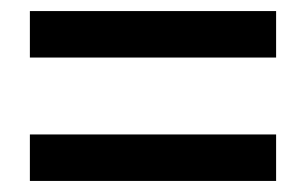

<svg xmlns="http://www.w3.org/2000/svg" viewBox="-20 -504 553 347"><path d="M34 -400V-484H479V-400ZM34 -177V-261H479V-177Z"/></svg>

Font: Giro Semibold
Style: Regular
Weight: 600
Designer: Paul D. Hunt
Foundry: Adobe Systems Incorporated
Version: Version 1.000;PS 1.0;hotconv 1.0.88;makeotf.lib2.5.647800